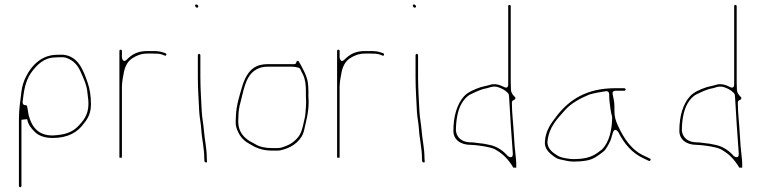

<svg xmlns="http://www.w3.org/2000/svg" viewBox="-20 -694 3318 837"><path d="M217 -454.5C213.1 -454.5 207.1 -453.6 198.7 -451.8C161.6 -443.7 133.6 -419.9 113 -392.5C104.7 -381.4 100.5 -373.2 93 -359C83.3 -340.7 75.8 -316.3 73.4 -294.6C69.2 -256.6 62.5 -218.5 62.5 -178V117C62.5 119 66 122.5 68 122.5C70 122.5 73.5 119 73.5 117V-172C73.5 -172 98.3 -174.5 98.3 -174.5C103 -150.9 114.2 -136.5 131.9 -118.8C148.1 -102.6 174.4 -92.5 209.5 -92.5C275.9 -92.5 319.1 -117.6 345.7 -156.1C345.9 -156.4 346.2 -156.8 346.5 -157.1C364.8 -178.8 376.5 -203.1 376.5 -240C376.5 -276.9 371.3 -307.4 361.7 -334.9C340.8 -394.5 319.2 -448.6 255.4 -455.5H237C227.4 -455.5 222.2 -454.5 217 -454.5ZM91 -235.5C80 -235.5 78 -244.5 78.6 -249.5L80.6 -265.5C86 -314 96.1 -353.2 122.2 -385.8C141.4 -409.8 170.4 -442.4 219 -443.5C223.8 -443.6 229.8 -444.5 237 -444.5H255C261.1 -444.5 266.8 -442.8 273.5 -440.1C303.8 -428.4 320.5 -406.4 332.4 -379C342.9 -355.1 356.5 -327.8 360.4 -296.5L362.4 -278.5L364.4 -262.7C365.1 -257.1 365.5 -249.6 365.5 -240C365.5 -192.2 341.1 -164.1 316.9 -140.2C297.6 -121.2 270.3 -110.2 241.5 -106.6L225.7 -104.6C220.6 -104 214.8 -103.5 209 -103.5C143.6 -103.5 118.1 -143.6 104.9 -191.7C104.9 -192 104.7 -192.5 104.7 -192.9L101.7 -210.9C98.2 -231.7 98.2 -235.5 91 -235.5Z M500.5 -472 500.5 -6.6C501.6 -6.6 503.9 -6.5 506 -6.5C508.3 -6.5 507.9 -6.5 511.5 -6.6V-315C511.5 -321.7 512.2 -327.4 512.5 -332.9C513.1 -343 515.8 -353.9 516.6 -359.8C520.6 -387.9 528.1 -421.2 556 -439.5C574.2 -451.4 594 -460.5 623 -460.5H647C661 -460.5 677.2 -460.2 688.6 -455.6L698.8 -451.5C705.8 -448.5 707 -459.7 702.7 -461.3L691.7 -465.3C679.6 -469.6 666.1 -471.5 647 -471.5H623C578.9 -471.5 555.2 -456.6 532.8 -434.2C515.3 -416.6 511.5 -443 511.5 -443V-472C511.5 -475.1 509 -477.5 506 -477.5C503 -477.5 500.5 -475.1 500.5 -472Z M842.5 -454V-356C842.5 -310.1 846.2 -254.6 848.5 -207.6C849.6 -183.3 856 -156.2 857.5 -128.7C859.7 -88.4 870.3 -50.9 870.5 -3.4L871.4 9.6C872.2 13.8 883.1 17.6 882.5 9.9L881.5 -4.1C881.5 -4.3 881.5 -4.7 881.5 -5C881.5 -48 872.2 -82.7 868.5 -130C866.7 -153.3 860.8 -181.5 859.5 -208.4C857.3 -254 853.5 -309.2 853.5 -356V-454C853.5 -456 850 -459.5 848 -459.5C846 -459.5 842.5 -456 842.5 -454ZM830.5 -669.5C830.5 -665.1 835.2 -660.5 839 -660.5C842.1 -660.5 844.5 -662.7 844.5 -666.5C844.5 -669.9 840.2 -674.5 835.5 -674.5C832.3 -674.5 830.5 -672.7 830.5 -669.5Z M1314.5 -249C1314.5 -241.9 1314.1 -234.2 1313.5 -226L1311.5 -200C1310.8 -191.4 1309.7 -184.3 1308.1 -178C1303.5 -159.4 1298.9 -127.9 1286.9 -106.8C1277.6 -90.5 1255.5 -68.7 1230.5 -59.3C1221.1 -55.8 1207 -48.5 1191 -48.5H1165C1138 -48.5 1111.4 -53.4 1091.5 -66.3L1069.8 -78.1C1042.8 -94.3 1018.5 -120.3 1018.5 -164C1018.5 -172.7 1019.5 -181.3 1019.5 -190C1019.5 -208.5 1023.2 -229.7 1028 -246.4C1041.1 -292.3 1047.5 -357.1 1090.4 -386.8C1098.6 -392.5 1116.2 -401.5 1132.2 -402.5C1136.3 -402.7 1143.2 -403.5 1148 -403.5H1248C1261 -403.5 1271 -402 1281.4 -399C1288.5 -397 1290.5 -390.4 1293.4 -383.1L1301.2 -367.6C1310.9 -348.2 1313.5 -322.8 1313.5 -298V-274C1313.5 -265.3 1314.5 -257 1314.5 -249ZM1249 -414.5H1148C1122.5 -414.5 1101.9 -409.4 1084.2 -396.7C1061.3 -380.4 1045.7 -350.3 1036 -317.5C1024.1 -277.1 1011 -237.9 1008.5 -191.6C1007.4 -171.2 1006.2 -151.9 1009.9 -139.7C1020 -106.9 1037.2 -83.4 1063.9 -69C1064.1 -68.9 1064.5 -68.7 1064.7 -68.5C1092.3 -51 1121 -37.5 1165 -37.5H1191C1199.4 -37.5 1207.1 -39.7 1215.7 -42.1C1258.3 -53.7 1296.9 -84.5 1305.8 -126.6C1314.2 -166.2 1325.3 -200.8 1325.5 -249.5C1324.9 -256.6 1324.5 -266 1324.5 -274V-298C1324.5 -305 1324.2 -311.5 1323.6 -317.8L1321.6 -337.3C1315.5 -369.2 1298.5 -397.4 1282.4 -426.4C1279.6 -429.8 1272.9 -429.2 1272.4 -424.6C1270.9 -411.2 1259.6 -414.5 1249 -414.5Z M1449.5 -472 1449.5 -6.6C1450.6 -6.6 1452.9 -6.5 1455 -6.5C1457.3 -6.5 1456.9 -6.5 1460.5 -6.6V-315C1460.5 -321.7 1461.2 -327.4 1461.5 -332.9C1462.1 -343 1464.8 -353.9 1465.6 -359.8C1469.6 -387.9 1477.1 -421.2 1505 -439.5C1523.2 -451.4 1543 -460.5 1572 -460.5H1596C1610 -460.5 1626.2 -460.2 1637.6 -455.6L1647.8 -451.5C1654.8 -448.5 1656 -459.7 1651.7 -461.3L1640.7 -465.3C1628.6 -469.6 1615.1 -471.5 1596 -471.5H1572C1527.9 -471.5 1504.2 -456.6 1481.8 -434.2C1464.3 -416.6 1460.5 -443 1460.5 -443V-472C1460.5 -475.1 1458 -477.5 1455 -477.5C1452 -477.5 1449.5 -475.1 1449.5 -472Z M1791.5 -454V-356C1791.5 -310.1 1795.2 -254.6 1797.5 -207.6C1798.6 -183.3 1805 -156.2 1806.5 -128.7C1808.7 -88.4 1819.3 -50.9 1819.5 -3.4L1820.4 9.6C1821.2 13.8 1832.1 17.6 1831.5 9.9L1830.5 -4.1C1830.5 -4.3 1830.5 -4.7 1830.5 -5C1830.5 -48 1821.2 -82.7 1817.5 -130C1815.7 -153.3 1809.8 -181.5 1808.5 -208.4C1806.3 -254 1802.5 -309.2 1802.5 -356V-454C1802.5 -456 1799 -459.5 1797 -459.5C1795 -459.5 1791.5 -456 1791.5 -454ZM1779.5 -669.5C1779.5 -665.1 1784.2 -660.5 1788 -660.5C1791.1 -660.5 1793.5 -662.7 1793.5 -666.5C1793.5 -669.9 1789.2 -674.5 1784.5 -674.5C1781.3 -674.5 1779.5 -672.7 1779.5 -669.5Z M2198.5 -279C2198.5 -276.4 2199.2 -272 2199.5 -267.7C2204.3 -185.5 2209.3 -104.6 2215.5 -25C2215.5 -24.7 2215.5 -24.3 2215.5 -24V-22C2215.5 2.1 2193.5 -13.9 2193.5 -13.9C2174.1 -36.5 2146.5 -56.4 2112.6 -62.7L2088.1 -67.6L2070.6 -69.6C2057.5 -71 2045 -73.5 2032 -73.5C1998.9 -73.5 1971.8 -90.1 1967.6 -123.4C1967.6 -123.8 1967.5 -124.5 1967.5 -125C1967.5 -167 1974.6 -213.9 1993.4 -244.6C2002 -258.7 2014.2 -274.8 2032.8 -283.4C2053.7 -293 2074.3 -304.5 2101.9 -309.3C2111.7 -311 2117.7 -315.7 2132.9 -316.5C2137.3 -316.7 2145.3 -316.2 2152.1 -313.8C2167.6 -308.3 2181.3 -301.4 2192.8 -289.8C2194.6 -288 2198.5 -284 2198.5 -279ZM2195.5 -667V-326C2195.5 -303.8 2177.4 -314.8 2177.4 -314.8C2159.3 -323.9 2137.2 -331.3 2116.4 -324.3C2103.6 -319.9 2085.4 -317.3 2076 -314.1C2047.2 -304.6 2018.7 -292 2002.4 -273.7C1973.3 -241.2 1956.5 -189.5 1956.5 -123.5C1956.5 -85.4 1987.3 -62.5 2032 -62.5C2038.4 -62.5 2044.7 -62.1 2050.5 -61.4C2076.9 -58.4 2109.7 -54.6 2134.6 -44.6C2135 -44.5 2135.6 -44.2 2136 -44C2165.9 -27.6 2188.6 -7.6 2208.4 22.1C2210.8 25.6 2213.4 28.3 2217.4 36.7C2221.1 37 2224.6 37.2 2230.5 36.9V28C2230.5 20.8 2230.9 13.8 2229.6 2.2C2224.9 -38 2221.6 -75.2 2219.5 -117.4C2217.3 -161.1 2211.5 -200.3 2211.5 -247C2211.5 -255.8 2219.3 -257.6 2225.6 -261.4C2227.1 -263.7 2227.1 -267.9 2226.4 -269L2217.7 -278.6C2214.4 -282.3 2208.2 -290.7 2207.5 -302.2C2206.8 -313.1 2206.5 -324.1 2206.5 -335L2206.5 -667C2206.5 -670.1 2204.3 -672.5 2200.5 -672.5C2197.3 -672.5 2195.5 -671 2195.5 -667Z M2621.2 -296.4C2632.6 -298 2635.5 -288.9 2635.5 -284C2635.5 -266.3 2636.7 -252.4 2638.4 -240.9C2640.4 -226.9 2643.3 -200.6 2647.9 -187C2648.2 -185.9 2648.5 -184.3 2648.5 -183C2648.5 -129.1 2635.8 -74.1 2604.8 -43.2C2604.5 -42.9 2604 -42.3 2603.5 -42L2583.4 -26.9C2556.1 -7.1 2522.7 -0.5 2480 -0.5C2471.9 -0.5 2463.6 -1.2 2454.9 -2.7C2444.5 -4.4 2423.6 -6.7 2408.8 -16.8C2395.2 -26 2366.5 -41.5 2366.5 -75C2366.5 -75.3 2366.5 -75.8 2366.6 -76.2C2373.2 -142.2 2409.7 -175.2 2441.5 -212.2C2468.5 -243.5 2510.7 -265.9 2548.2 -281.5C2548.5 -281.7 2549.1 -281.9 2549.6 -282C2572.8 -288.7 2595.2 -292.7 2621.2 -296.4ZM2650.7 -283.5C2648 -297.3 2659.6 -298.5 2663 -298.5H2702C2705 -298.5 2707.5 -301.3 2707.5 -303.5C2707.5 -306.3 2704 -309.5 2702 -309.5H2662C2537.9 -309.5 2461.5 -259.4 2406.9 -188.4C2381.4 -155.2 2359.6 -127.1 2355.5 -78C2353.2 -51.1 2366.9 -34.2 2384.8 -19.8C2399.1 -8.3 2407.4 -1.4 2425.2 1.7C2443.2 4.9 2459.9 10.5 2480 10.5C2500.9 10.5 2519.3 9 2537.8 5.7C2568.2 0.2 2587.5 -15.3 2611.3 -33.9C2621.1 -41.5 2633 -63.6 2640.7 -80.2C2644.7 -89 2647 -101.6 2652.1 -117C2660 -140.5 2675.2 -118.6 2675.2 -118.6C2701 -67 2736.7 -25.2 2786.2 -3.4L2809.1 7.6C2814.8 9.8 2819.6 -0.2 2813.8 -2.6L2790.8 -13.6C2733.8 -38.1 2698.7 -91.4 2673.6 -146.9C2664.3 -167.3 2658.5 -183.8 2658.5 -211V-231C2658.5 -249.6 2654.6 -264.3 2650.7 -283.5Z M3183.5 -279C3183.5 -276.4 3184.2 -272 3184.5 -267.7C3189.3 -185.5 3194.3 -104.6 3200.5 -25C3200.5 -24.7 3200.5 -24.3 3200.5 -24V-22C3200.5 2.1 3178.5 -13.9 3178.5 -13.9C3159.1 -36.5 3131.5 -56.4 3097.6 -62.7L3073.1 -67.6L3055.6 -69.6C3042.5 -71 3030 -73.5 3017 -73.5C2983.9 -73.5 2956.8 -90.1 2952.6 -123.4C2952.6 -123.8 2952.5 -124.5 2952.5 -125C2952.5 -167 2959.6 -213.9 2978.4 -244.6C2987 -258.7 2999.2 -274.8 3017.8 -283.4C3038.7 -293 3059.3 -304.5 3086.9 -309.3C3096.7 -311 3102.7 -315.7 3117.9 -316.5C3122.3 -316.7 3130.3 -316.2 3137.1 -313.8C3152.6 -308.3 3166.3 -301.4 3177.8 -289.8C3179.6 -288 3183.5 -284 3183.5 -279ZM3180.5 -667V-326C3180.5 -303.8 3162.4 -314.8 3162.4 -314.8C3144.3 -323.9 3122.2 -331.3 3101.4 -324.3C3088.6 -319.9 3070.4 -317.3 3061 -314.1C3032.2 -304.6 3003.7 -292 2987.4 -273.7C2958.3 -241.2 2941.5 -189.5 2941.5 -123.5C2941.5 -85.4 2972.3 -62.5 3017 -62.5C3023.4 -62.5 3029.7 -62.1 3035.5 -61.4C3061.9 -58.4 3094.7 -54.6 3119.6 -44.6C3120 -44.5 3120.6 -44.2 3121 -44C3150.9 -27.6 3173.6 -7.6 3193.4 22.1C3195.8 25.6 3198.4 28.3 3202.4 36.7C3206.1 37 3209.6 37.2 3215.5 36.9V28C3215.5 20.8 3215.9 13.8 3214.6 2.2C3209.9 -38 3206.6 -75.2 3204.5 -117.4C3202.3 -161.1 3196.5 -200.3 3196.5 -247C3196.5 -255.8 3204.3 -257.6 3210.6 -261.4C3212.1 -263.7 3212.1 -267.9 3211.4 -269L3202.7 -278.6C3199.4 -282.3 3193.2 -290.7 3192.5 -302.2C3191.8 -313.1 3191.5 -324.1 3191.5 -335L3191.5 -667C3191.5 -670.1 3189.3 -672.5 3185.5 -672.5C3182.3 -672.5 3180.5 -671 3180.5 -667Z"/></svg>

Font: CiSf OpenHand
Style: Hln
Weight: 400
Foundry: Cannot Into Space Fonts
Version: Version 0.7892